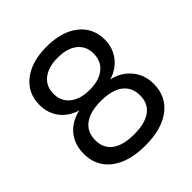

<svg xmlns="http://www.w3.org/2000/svg" viewBox="-196 -849 992 992"><g transform="rotate(-45 300.0 -352.5)"><path d="M300 9Q181 9 112.5 -43Q44 -95 44 -187Q44 -234 62.5 -270.5Q81 -307 114.5 -330.5Q148 -354 191 -362V-360Q153 -370 123.5 -393Q94 -416 77.5 -450Q61 -484 61 -525Q61 -613 126 -663.5Q191 -714 300 -714Q409 -714 474 -663.5Q539 -613 539 -525Q539 -485 522 -450.5Q505 -416 475.5 -393Q446 -370 409 -360V-362Q451 -354 484 -330.5Q517 -307 536.5 -270.5Q556 -234 556 -187Q556 -95 488 -43Q420 9 300 9ZM300 -73Q380 -73 422 -104Q464 -135 464 -194Q464 -253 422 -285Q380 -317 300 -317Q220 -317 178 -285Q136 -253 136 -194Q136 -135 178 -104Q220 -73 300 -73ZM300 -398Q369 -398 408 -429.5Q447 -461 447 -517Q447 -571 408 -602Q369 -633 300 -633Q232 -633 192.5 -602Q153 -571 153 -516Q153 -461 192.5 -429.5Q232 -398 300 -398Z"/></g></svg>

Font: Nunito Sans 12pt ExtraLight 8pt Medium
Style: Regular
Weight: 500
Version: Version 3.101;gftools[0.9.27]